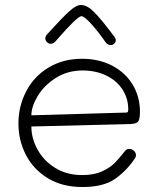

<svg xmlns="http://www.w3.org/2000/svg" viewBox="-20 -749 640 771"><path d="M54 -253Q54 -322 85 -382Q116 -442 174.5 -477.5Q233 -513 310 -513Q377 -513 430 -485.5Q483 -458 512.5 -409.5Q542 -361 542 -300Q542 -272 535.5 -262Q529 -252 504 -251L106 -241Q106 -193 131 -148Q156 -103 202 -74.5Q248 -46 310 -46Q357 -46 389 -60.5Q421 -75 439.5 -93.5Q458 -112 483 -144Q488 -151 499 -151Q509 -151 517.5 -143.5Q526 -136 526 -126Q526 -118 519 -109Q487 -62 441 -30Q395 2 311 2Q229 2 171 -34Q113 -70 83.5 -128Q54 -186 54 -253ZM487 -297Q492 -297 493.5 -300Q495 -303 495 -310Q495 -354 471.5 -390Q448 -426 406 -446Q364 -466 312 -466Q251 -466 204 -436Q157 -406 131.5 -363.5Q106 -321 106 -286ZM405 -578Q373 -624 345.5 -654Q318 -684 307 -684Q291 -684 209 -590Q196 -573 184 -573Q176 -573 169 -579.5Q162 -586 162 -594Q162 -604 170 -612L194 -638Q230 -678 258 -703.5Q286 -729 305 -729Q330 -729 358 -700.5Q386 -672 426 -619L439 -602Q445 -594 445 -588Q445 -580 439 -574Q433 -568 425 -568Q413 -568 405 -578Z"/></svg>

Font: Mali Light
Style: Regular
Weight: 300
Designer: Kitiyaporn Chalermlarp | Katatrad Aksorn Co.,Ltd.
Foundry: Cadson Demak Co.,Ltd.
Version: Version 1.000; ttfautohint (v1.6)